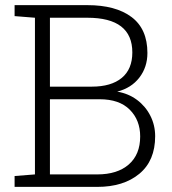

<svg xmlns="http://www.w3.org/2000/svg" viewBox="-20 -731 671 751"><path d="M37.1 0V-42.5L116.7 -48.8V-661.6L37.1 -668V-710.9H321.8Q432.6 -710.9 494.6 -664.3Q556.6 -617.7 556.6 -523.9Q556.6 -468.3 525.1 -427.5Q493.7 -386.7 438.5 -372.6Q482.4 -365.2 515.9 -340.3Q549.3 -315.4 568.1 -278.3Q586.9 -241.2 586.9 -198.2Q586.9 -102.5 525.1 -51.3Q463.4 0 360.4 0ZM175.3 -392.1H338.9Q415 -392.1 456.3 -426.3Q497.6 -460.4 497.6 -525.9Q497.6 -661.6 321.8 -661.6H175.3ZM175.3 -48.8H360.4Q439 -48.8 483.6 -87.6Q528.3 -126.5 528.3 -197.3Q528.3 -261.2 487.5 -302Q446.8 -342.8 369.6 -342.8H175.3Z"/></svg>

Font: Roboto Slab Light
Style: Regular
Weight: 300
Designer: Google
Version: Version 2.000; ttfautohint (v1.8.1.43-b0c9)